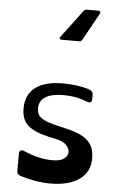

<svg xmlns="http://www.w3.org/2000/svg" viewBox="-64 -1034 693 1093"><g transform="rotate(5 282.0 -488.0)"><path d="M462 -486Q462 -472 454.5 -467.5Q447 -463 434 -468Q371 -494 298 -494Q229 -494 194 -471.5Q159 -449 159 -407Q159 -389 165 -375.5Q171 -362 185.5 -351.5Q200 -341 224 -332.5Q248 -324 284 -316L315 -309Q363 -298 396.5 -284.5Q430 -271 451 -252Q472 -233 481.5 -208Q491 -183 491 -149Q491 -71 431 -28.5Q371 14 265 14Q184 14 94 -14Q73 -20 73 -41V-139Q73 -153 81 -158Q89 -163 102 -157Q189 -119 267 -119Q311 -119 332 -135Q353 -151 354 -171.5Q355 -192 337 -211.5Q319 -231 285 -239L235 -250Q151 -269 114 -302Q77 -335 77 -399Q77 -477 131 -518.5Q185 -560 287 -560Q377 -560 442 -538Q462 -530 462 -510ZM452 -990Q460 -990 463.5 -985Q467 -980 462 -972L377 -818Q371 -807 359 -807H261Q239 -807 252 -825L369 -981Q376 -990 387 -990Z"/></g></svg>

Font: OpenDyslexic 3
Style: Regular
Weight: 400
Designer: Abelardo Gonzalez
Version: Version 1.000;PS 001.001;hotconv 1.0.56